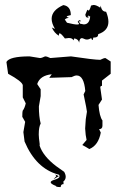

<svg xmlns="http://www.w3.org/2000/svg" viewBox="-20 -679 484 786"><path d="M146.5 -173.3Q138.7 -158.7 138.7 -130.4V-127Q138.7 -116.2 142.6 -88.9Q142.1 -85.9 142.1 -83Q156.7 -39.1 210.4 1.5L242.7 24.4Q249 35.6 249 44.9Q249 56.6 238.8 64.9Q240.2 64.9 240.2 74.7Q228.5 74.7 228.5 86.9Q208.5 86.9 208.5 82Q187.5 73.7 187.5 67.4Q187.5 61.5 202.6 57.1Q223.6 50.8 223.6 43.5Q223.6 35.2 217.8 35.2Q127 10.3 80.6 -99.6L75.7 -138.2L83 -180.2L71.3 -200.7Q71.3 -220.7 72.8 -225.6Q81.1 -236.3 85.4 -255.9L73.2 -280.3V-330.6Q69.8 -346.2 13.2 -377L6.3 -425.3Q18.6 -448.2 101.1 -448.2L143.6 -441.4Q150.9 -441.4 164.6 -448.2Q172.4 -448.2 186 -441.4L270.5 -448.2Q365.2 -434.1 390.6 -434.1Q404.3 -441.4 411.6 -441.4L433.1 -427.2V-377L397.5 -349.1V-327.6Q390.6 -327.6 390.6 -320.8L397.5 -271.5L383.3 -249.5Q387.2 -201.7 399.4 -186V-164.6Q399.4 -150.4 385.7 -150.4L392.6 -136.2Q382.8 -84 345.7 -68.8Q331.1 -78.1 316.9 -85.4L334.5 -106Q330.1 -124 328.6 -152.8L331.1 -190.9L335.9 -221.7Q335.9 -228 322.3 -292.5L329.1 -306.6Q323.7 -370.1 293.9 -370.1Q286.1 -370.1 272.9 -363.3L181.6 -360.4L191.9 -375Q143.6 -370.1 132.3 -335L146.5 -313.5V-285.6L139.2 -243.2Q139.2 -201.2 146.5 -173.3ZM220.7 42 198.7 55.2 210.4 42.5 206.5 35.2ZM239.1 -658.2Q269.9 -653.8 269.9 -617.2Q253.1 -613.8 253.1 -610.8Q253.1 -608.9 262.1 -606.4L251.2 -603.5L245.3 -599.1L254.3 -585.9Q284 -578.6 296.1 -578.6Q303.5 -578.6 303.5 -581.5Q303.5 -584 298 -589.4Q302.3 -596.2 305.9 -596.2Q308.6 -596.2 311.7 -592.3L302.3 -591.3L307.8 -582L323 -579.1Q346.1 -579.1 349.2 -611.3L342.2 -615.2L338.7 -611.8Q338.7 -609.9 347.3 -609.9L338.3 -606.9Q330.9 -606.9 329.3 -619.1L337.5 -639.2L341.8 -635.7Q347.3 -635.7 352.7 -656.2L362.9 -658.7Q374.2 -658.7 390.2 -647.5L392.6 -656.2Q395.3 -631.3 414.4 -630.9Q423.8 -607.9 423.8 -589.8Q423.8 -553.2 382 -539.1V-538.6Q382 -525.4 366.4 -525.4H362.1Q360.2 -515.1 358.2 -515.1Q356.2 -515.1 353.5 -522.9Q344.1 -517.1 335.5 -517.1Q329.7 -517.1 324.2 -520Q318.7 -522.9 314.8 -522.9Q305.9 -522.9 303.9 -504.4Q301.6 -518.1 284.4 -522L280.5 -513.7Q277 -523.4 261.7 -523.4L245.7 -521.5Q230.1 -542.5 224.2 -542.5Q221.1 -542.5 221.1 -536.1V-532.7Q202 -543.9 192.2 -566.4L205.1 -560.5Q191.4 -583.5 191.4 -602.1Q191.4 -636.7 239.1 -658.2Z"/></svg>

Font: Truetypewriter PolyglOTT
Style: Regular
Weight: 400
Designer: Sergey Beatoff a.k.a. Sam_T
Version: Version 3.76